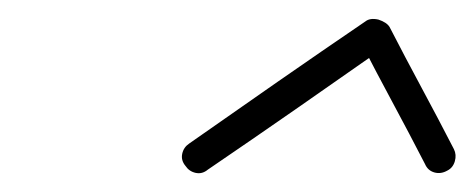

<svg xmlns="http://www.w3.org/2000/svg" viewBox="-20 -578 509 206"><path d="M179 -400Q174 -406 175.5 -413Q177 -420 183 -424Q230 -457 277.5 -490Q325 -523 372 -555Q377 -559 386 -557Q395 -554 398 -549Q415 -516 432.5 -483.5Q450 -451 467 -418Q470 -412 468 -405Q466 -398 460 -395Q453 -391 446 -393Q439 -395 436 -402Q419 -435 401.5 -467.5Q384 -500 367 -533Q366 -535 370.5 -535Q375 -535 381 -534Q386 -533 390.5 -530.5Q395 -528 392 -527Q345 -494 297.5 -461Q250 -428 203 -396Q197 -391 190 -392.5Q183 -394 179 -400Z"/></svg>

Font: FRB American Cursive Guidelines Arrows
Style: Italic
Weight: 400
Italic angle: -25°
Version: Version 2.0;Modular Font Editor K font №1